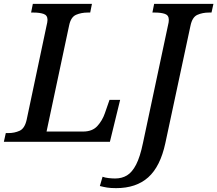

<svg xmlns="http://www.w3.org/2000/svg" viewBox="-41 -734 1125 994"><path d="M-21 0 -11 -45H2Q34 -45 60.5 -57Q87 -69 97 -114L200 -601Q202 -608 203.5 -617Q205 -626 205 -631Q205 -655 184.5 -662Q164 -669 133 -669H120L129 -714H435L426 -669H413Q380 -669 353 -657.5Q326 -646 317 -603L200 -53H389Q437 -53 463 -81.5Q489 -110 502 -148L526 -217H581L528 0ZM560 240Q532 240 513.5 237Q495 234 476 229L490 181Q503 186 521.5 188Q540 190 555 190Q590 190 616.5 174Q643 158 663.5 118.5Q684 79 699 7L829 -604Q833 -619 833 -631Q833 -655 813 -662Q793 -669 761 -669H748L757 -714H1064L1054 -669H1041Q1007 -669 980.5 -657Q954 -645 945 -600L815 7Q789 128 726.5 184Q664 240 560 240Z"/></svg>

Font: Noto Serif Medium
Style: Italic
Weight: 500
Italic angle: -12°
Designer: Monotype Design Team
Foundry: Monotype Imaging Inc.
Version: Version 2.014; ttfautohint (v1.8.4.7-5d5b)